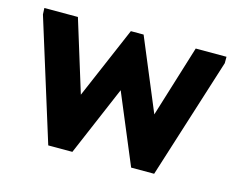

<svg xmlns="http://www.w3.org/2000/svg" viewBox="-72 -562 826 669"><g transform="rotate(15 340.5 -227.5)"><path d="M13 -434 12 -457H133L213 -198L324 -457H370L478 -198L558 -457H669V-434L531 2H448L343 -249L236 2H149Z"/></g></svg>

Font: Tilda Sans Bold
Style: Regular
Weight: 700
Designer: ParaType Ltd
Foundry: ParaType Ltd
Version: Version 1.009